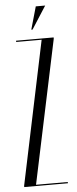

<svg xmlns="http://www.w3.org/2000/svg" viewBox="-58 -885 366 916"><g transform="rotate(-5 124.5 -427.0)"><path d="M42 -693V-699H222V-693L77 -6H229V0H20V-6L164 -693ZM119 -745 150 -854H195L125 -745Z"/></g></svg>

Font: Moniqa Cond Display
Style: Regular
Weight: 400
Width: 3
Designer: Rajesh Rajput
Foundry: Rajesh Rajput
Version: Version 1.000